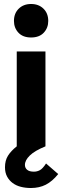

<svg xmlns="http://www.w3.org/2000/svg" viewBox="-20 -734 312 963"><path d="M50 -629Q50 -667 74 -690.5Q98 -714 136 -714Q174 -714 198 -690.5Q222 -667 222 -629Q222 -594 199.5 -570Q177 -546 136 -546Q95 -546 72.5 -570Q50 -594 50 -629ZM64 -476H208V0Q154 22 129.5 46Q105 70 105 93Q105 108 116 117.5Q127 127 150 127Q166 127 180 119.5Q194 112 211 86L272 139Q242 176 209.5 192.5Q177 209 135 209Q108 209 84.5 203Q61 197 43.5 184Q26 171 15.5 151.5Q5 132 5 105Q5 71 20 47Q35 23 64 0Z"/></svg>

Font: Post Grotesk Bold
Style: Bold
Weight: 700
Version: Version 1.0